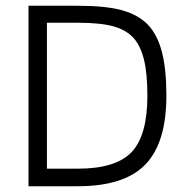

<svg xmlns="http://www.w3.org/2000/svg" viewBox="-20 -647 649 667"><path d="M250 0H79V-627H250Q347 -627 403.5 -611.5Q460 -596 494 -561Q527 -526 542.5 -466.5Q558 -407 558 -314Q558 -151 485 -75.5Q412 0 250 0ZM445 -514Q419 -543 374 -555.5Q329 -568 250 -568H143V-61H250Q383 -61 437.5 -119Q492 -177 492 -314Q492 -391 480.5 -438.5Q469 -486 445 -514Z"/></svg>

Font: Blinker Light
Style: Regular
Weight: 300
Designer: Juergen Huber
Foundry: supertype
Version: Version 1.017;hotconv 1.0.117;makeotfexe 2.5.65602